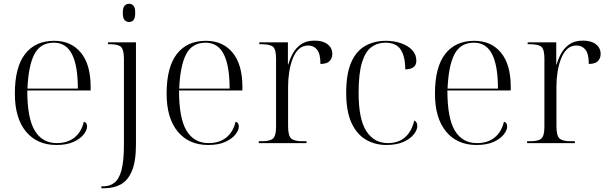

<svg xmlns="http://www.w3.org/2000/svg" viewBox="-20 -761 3229 1021"><path d="M280 10Q177 10 118 -61.5Q59 -133 59 -263Q59 -404 113.5 -474Q168 -544 268 -544Q358 -544 410 -481Q462 -418 462 -299V-280H125Q125 -132 165 -66Q205 0 282 0Q339 0 376 -29.5Q413 -59 426 -114Q443 -109 443 -88Q443 -69 425 -46Q407 -23 371 -6.5Q335 10 280 10ZM394 -290Q394 -411 363 -472.5Q332 -534 266 -534Q195 -534 163 -473Q131 -412 126 -290Z M666 -644Q652 -644 642.5 -654.5Q633 -665 633 -693Q633 -720 642.5 -730.5Q652 -741 666 -741Q681 -741 690 -730.5Q699 -720 699 -693Q699 -665 690 -654.5Q681 -644 666 -644ZM519 240V230H528Q563 230 588 211Q613 192 626 144Q639 96 639 9V-448Q639 -496 624 -511Q609 -526 564 -526H554V-536H703V8Q703 97 681.5 148Q660 199 622.5 219.5Q585 240 535 240Z M1087 10Q984 10 925 -61.5Q866 -133 866 -263Q866 -404 920.5 -474Q975 -544 1075 -544Q1165 -544 1217 -481Q1269 -418 1269 -299V-280H932Q932 -132 972 -66Q1012 0 1089 0Q1146 0 1183 -29.5Q1220 -59 1233 -114Q1250 -109 1250 -88Q1250 -69 1232 -46Q1214 -23 1178 -6.5Q1142 10 1087 10ZM1201 -290Q1201 -411 1170 -472.5Q1139 -534 1073 -534Q1002 -534 970 -473Q938 -412 933 -290Z M1356 0V-10H1373Q1417 -10 1432.5 -25Q1448 -40 1448 -87V-450Q1448 -497 1432.5 -511.5Q1417 -526 1368 -526H1359V-536H1511V-418H1513Q1521 -447 1537 -476.5Q1553 -506 1581 -525.5Q1609 -545 1653 -545Q1697 -545 1722 -525.5Q1747 -506 1747 -474Q1747 -451 1732.5 -436Q1718 -421 1684 -421Q1684 -475 1666 -497Q1648 -519 1619 -519Q1589 -519 1569 -500Q1549 -481 1536.5 -449Q1524 -417 1518 -378.5Q1512 -340 1512 -302V-90Q1512 -41 1527.5 -25.5Q1543 -10 1587 -10H1610V0Z M2035 10Q1974 10 1925.5 -18.5Q1877 -47 1849 -108Q1821 -169 1821 -267Q1821 -371 1848.5 -431.5Q1876 -492 1924 -518Q1972 -544 2032 -544Q2076 -544 2113 -531Q2150 -518 2172 -494.5Q2194 -471 2194 -438Q2194 -393 2135 -392Q2135 -460 2111 -497Q2087 -534 2029 -534Q1987 -534 1955 -510.5Q1923 -487 1905 -429Q1887 -371 1887 -267Q1887 -126 1928.5 -63Q1970 0 2043 0Q2154 -1 2183 -120Q2199 -113 2199 -91Q2199 -70 2180.5 -46.5Q2162 -23 2125.5 -6.5Q2089 10 2035 10Z M2514 10Q2411 10 2352 -61.5Q2293 -133 2293 -263Q2293 -404 2347.5 -474Q2402 -544 2502 -544Q2592 -544 2644 -481Q2696 -418 2696 -299V-280H2359Q2359 -132 2399 -66Q2439 0 2516 0Q2573 0 2610 -29.5Q2647 -59 2660 -114Q2677 -109 2677 -88Q2677 -69 2659 -46Q2641 -23 2605 -6.5Q2569 10 2514 10ZM2628 -290Q2628 -411 2597 -472.5Q2566 -534 2500 -534Q2429 -534 2397 -473Q2365 -412 2360 -290Z M2783 0V-10H2800Q2844 -10 2859.5 -25Q2875 -40 2875 -87V-450Q2875 -497 2859.5 -511.5Q2844 -526 2795 -526H2786V-536H2938V-418H2940Q2948 -447 2964 -476.5Q2980 -506 3008 -525.5Q3036 -545 3080 -545Q3124 -545 3149 -525.5Q3174 -506 3174 -474Q3174 -451 3159.5 -436Q3145 -421 3111 -421Q3111 -475 3093 -497Q3075 -519 3046 -519Q3016 -519 2996 -500Q2976 -481 2963.5 -449Q2951 -417 2945 -378.5Q2939 -340 2939 -302V-90Q2939 -41 2954.5 -25.5Q2970 -10 3014 -10H3037V0Z"/></svg>

Font: Noto Serif Display Light
Style: Regular
Weight: 300
Designer: Monotype Design Team
Foundry: Monotype Imaging Inc.
Version: Version 2.009